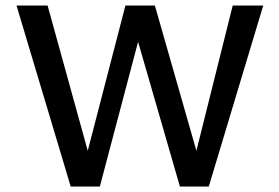

<svg xmlns="http://www.w3.org/2000/svg" viewBox="-20 -678 1016 698"><path d="M826 -658H937L739 0H634L482 -526L343 0H237L40 -658H153L299 -130L436 -658H543L694 -130Z"/></svg>

Font: EauTest Semibold
Style: Regular
Weight: 600
Designer: Christian Thalmann (Catharsis Fonts)
Version: Version 0.001;PS 000.001;hotconv 1.0.88;makeotf.lib2.5.64775